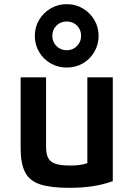

<svg xmlns="http://www.w3.org/2000/svg" viewBox="-20 -891 640 921"><path d="M312 10Q222 10 171.5 -7Q121 -24 100 -65.5Q79 -107 79 -180V-520H201V-187Q201 -152 211.5 -132.5Q222 -113 247.5 -105Q273 -97 318 -97Q342 -97 361 -99.5Q380 -102 403.5 -109.5Q427 -117 462 -131L399 -54V-520H521V-22Q477 -6 426 2Q375 10 312 10ZM300 -567Q258 -567 223 -587Q188 -607 167.5 -642Q147 -677 147 -719Q147 -761 167.5 -795.5Q188 -830 223 -850.5Q258 -871 300 -871Q343 -871 377.5 -850.5Q412 -830 432.5 -795.5Q453 -761 453 -719Q453 -677 432.5 -642Q412 -607 377.5 -587Q343 -567 300 -567ZM300 -650Q329 -650 349 -670Q369 -690 369 -719Q369 -749 349 -768.5Q329 -788 300 -788Q271 -788 251 -768.5Q231 -749 231 -719Q231 -690 251 -670Q271 -650 300 -650Z"/></svg>

Font: M PLUS Code Latin Expanded SemiBold
Style: Regular
Weight: 600
Width: 7
Designer: Coji Morishita
Foundry: UNDERFOREST DESIGN
Version: Version 1.002; ttfautohint (v1.8.3)